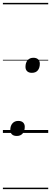

<svg xmlns="http://www.w3.org/2000/svg" viewBox="-20 -918 353 1326"><path d="M96 21Q74 21 62.5 10Q51 -1 51 -20Q51 -49 66 -66Q81 -83 106 -83Q128 -83 139.5 -72Q151 -61 151 -42Q151 -13 136.5 4Q122 21 96 21ZM200 -415Q179 -415 167.5 -426Q156 -437 156 -456Q156 -485 170.5 -502Q185 -519 211 -519Q232 -519 243.5 -508Q255 -497 255 -478Q255 -449 241 -432Q227 -415 200 -415ZM0 378H313V388H0ZM0 -20H313V0H0ZM0 -505H313V-500H0ZM0 -898H313V-888H0Z"/></svg>

Font: Playwrite DE SAS Guides
Style: Regular
Weight: 400
Designer: Veronika Burian, José Scaglione
Foundry: TypeTogether
Version: Version 1.003